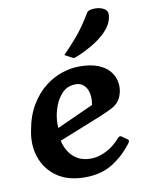

<svg xmlns="http://www.w3.org/2000/svg" viewBox="-80 -736 612 805"><g transform="rotate(-10 226.5 -334.0)"><path d="M420 -98Q383 -49 334.5 -19Q286 11 218 11Q145 11 98.5 -21.5Q52 -54 33.5 -107.5Q15 -161 28 -224Q39 -285 65.5 -328.5Q92 -372 126.5 -399Q161 -426 199 -438.5Q237 -451 273 -451Q320 -451 351 -439Q382 -427 399 -407.5Q416 -388 421.5 -365Q427 -342 423 -320Q418 -295 406.5 -279.5Q395 -264 374.5 -253.5Q354 -243 323 -230L86 -135L87 -187L360 -311L277 -225Q299 -268 300.5 -303Q302 -338 287 -359Q272 -380 246 -380Q211 -380 189 -358Q167 -336 155.5 -304.5Q144 -273 142 -243.5Q140 -214 145 -200L141 -170Q144 -143 157.5 -118Q171 -93 195 -77.5Q219 -62 256 -62Q285 -62 318.5 -78Q352 -94 380 -126Q389 -137 397 -131L421 -114Q428 -109 420 -98ZM220 -509Q255 -545 276 -569.5Q297 -594 312.5 -616.5Q328 -639 345 -667Q350 -675 360.5 -677Q371 -679 380 -679Q405 -679 421 -668Q437 -657 432 -634Q426 -601 399.5 -574Q373 -547 338.5 -527Q304 -507 274 -495Q270 -494 266 -492Q262 -490 258 -490Q255 -490 250 -493Z"/></g></svg>

Font: Young Serif Light
Style: Italic
Weight: 300
Italic angle: -10.979°
Designer: Bastien Sozeau
Foundry: NBR — Bastien Sozeau
Version: Version 5.001